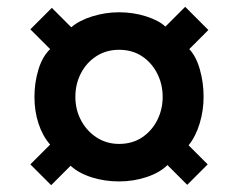

<svg xmlns="http://www.w3.org/2000/svg" viewBox="-20 -623 700 563"><path d="M130 -80 69 -141 127 -199Q105 -224 93 -260.5Q81 -297 81 -339Q81 -380 92.5 -418.5Q104 -457 127 -479L69 -537L132 -600L189 -543Q212 -563 250.5 -575Q289 -587 329 -587Q371 -587 408.5 -575Q446 -563 465 -545L523 -603L591 -535L535 -479Q555 -458 566 -419.5Q577 -381 577 -339Q577 -299 565.5 -261Q554 -223 533 -197L589 -141L529 -81L471 -139Q449 -117 410.5 -104Q372 -91 329 -91Q287 -91 249 -103Q211 -115 187 -137ZM329 -201Q368 -201 396.5 -220Q425 -239 441 -270.5Q457 -302 457 -339Q457 -376 441 -407.5Q425 -439 396.5 -458Q368 -477 329 -477Q292 -477 263 -458.5Q234 -440 217.5 -408.5Q201 -377 201 -339Q201 -301 218 -269.5Q235 -238 264 -219.5Q293 -201 329 -201Z"/></svg>

Font: Archivo Expanded Black
Style: Regular
Weight: 900
Width: 7
Designer: Hector Gatti
Foundry: Omnibus-Type
Version: Version 2.001